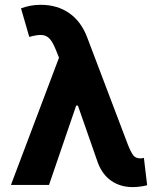

<svg xmlns="http://www.w3.org/2000/svg" viewBox="-20 -757 647 786"><path d="M522.9 9Q473.4 8.8 436.8 -16Q400.1 -40.8 381.2 -89.1L289.1 -352.9L229.1 -502.1L208.8 -552.7Q196.7 -583.2 183.7 -597.8Q170.8 -612.3 151.5 -613.7Q132.1 -615 99.8 -605.9L66 -722.9Q84.4 -729.7 104.2 -733.5Q123.9 -737.3 146.9 -737.3Q214.6 -737.3 263.6 -703.1Q312.5 -668.9 336.9 -603.9L503.1 -166Q515.2 -135.1 525 -121.9Q534.8 -108.8 554.3 -108.6Q562.8 -109 569.1 -110.5L582.4 1.2Q572.5 4.3 555.2 6.6Q538 9 522.9 9ZM24.8 0 241.2 -572.9 335.7 -324.6H291.8L180.7 0Z"/></svg>

Font: GitLab Sans
Style: Regular
Weight: 400
Designer: Rasmus Andersson
Foundry: Modifications by GitLab B.V., manufactured by rsms
Version: Version 4.000;git-c8fb6b7